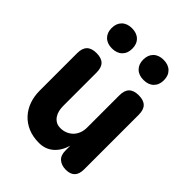

<svg xmlns="http://www.w3.org/2000/svg" viewBox="-224 -916 1049 1049"><g transform="rotate(45 300.0 -391.5)"><path d="M388 -235V-485Q388 -523 406.5 -541.5Q425 -560 463 -560Q501 -560 519.5 -541.5Q538 -523 538 -485V-63Q538 -26 520.5 -8Q503 10 469 10Q435 10 414 -8Q393 -26 393 -63V-100Q377 -47 343 -18.5Q309 10 261 10Q213 10 176 -6Q139 -22 113.5 -50Q88 -78 75 -115Q62 -152 62 -195V-485Q62 -523 80.5 -541.5Q99 -560 137 -560Q175 -560 193.5 -541.5Q212 -523 212 -485V-225Q212 -208 216 -191Q220 -174 229 -160.5Q238 -147 252 -138.5Q266 -130 287 -130Q310 -130 329 -138.5Q348 -147 361 -161Q374 -175 381 -194Q388 -213 388 -235ZM422 -637Q385 -637 363.5 -658Q342 -679 342 -715Q342 -751 363.5 -772Q385 -793 422 -793Q459 -793 480.5 -772Q502 -751 502 -715Q502 -679 480.5 -658Q459 -637 422 -637ZM178 -637Q141 -637 119.5 -658Q98 -679 98 -715Q98 -751 119.5 -772Q141 -793 178 -793Q215 -793 236.5 -772Q258 -751 258 -715Q258 -679 236.5 -658Q215 -637 178 -637Z"/></g></svg>

Font: Maple Mono ExtraBold
Style: Regular
Weight: 800
Monospace: yes
Designer: subframe7536
Version: Version 7.000